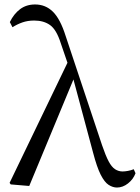

<svg xmlns="http://www.w3.org/2000/svg" viewBox="-20 -825 627 860"><path d="M28 1 23 -6 289 -558 316 -486 111 8ZM504 15Q485 15 466.5 3Q448 -9 431 -42.5Q414 -76 397 -141L305 -484L302 -486L252 -632Q233 -692 204.5 -712.5Q176 -733 133 -733Q104 -733 80 -724.5Q56 -716 36 -703L24 -726Q42 -763 70 -784Q98 -805 137 -805Q184 -805 217 -772.5Q250 -740 274 -664L437 -175Q453 -128 466.5 -102.5Q480 -77 495.5 -67Q511 -57 529 -57Q539 -57 553 -59.5Q567 -62 579 -67L587 -49Q577 -22 553.5 -3.5Q530 15 504 15Z"/></svg>

Font: Noto Serif SC
Style: Regular
Weight: 400
Designer: Ryoko NISHIZUKA 西塚涼子 (kana & ideographs); Frank Grießhammer (Latin, Greek & Cyrillic); Wenlong ZHANG 张文龙 (bopomofo); San
Foundry: Adobe
Version: Version 2.002-H1;hotconv 1.1.0;makeotfexe 2.6.0